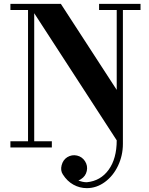

<svg xmlns="http://www.w3.org/2000/svg" viewBox="-20 -768 776 1000"><path d="M432.1 211.9Q395 211.9 362.3 193.8Q329.6 175.8 307.1 140.1Q293.9 120.1 301 92.5Q308.1 64.9 330.1 50.8Q354.5 36.1 381.1 42.2Q407.7 48.3 422.9 71.8Q438 95.7 431.9 122.8Q425.8 149.9 401.9 165Q397.9 168 388.2 171.9Q410.6 181.2 432.1 181.2Q503.9 174.3 545.9 116.2Q587.9 58.1 587.9 -37.1L158.2 -699.2V-32.2H250V0H34.2V-32.2H126V-715.8H34.2V-748H296.9L587.9 -299.8V-715.8H496.1V-748H711.9V-715.8H620.1V-19Q620.1 41.5 595 94.7Q569.8 147.9 526.4 179.9Q482.9 211.9 432.1 211.9Z"/></svg>

Font: Fin Serif Display
Style: Italic
Weight: 400
Designer: J. Blake Harris
Version: Version 1.006;FEAKit 1.0